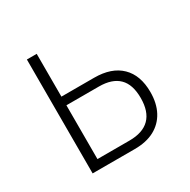

<svg xmlns="http://www.w3.org/2000/svg" viewBox="-118 -599 704 711"><g transform="rotate(-30 234.5 -243.5)"><path d="M83 0V-487H125V-304H265Q339 -304 379 -265Q419 -226 419 -154Q419 -106 400.5 -71.5Q382 -37 347.5 -18.5Q313 0 263 0ZM125 -37H262Q319 -37 348 -66Q377 -95 377 -153Q377 -211 348.5 -239Q320 -267 264 -267H125Z"/></g></svg>

Font: Nunito Sans 10pt Condensed ExtraLight
Style: Regular
Weight: 250
Width: 3
Designer: Vernon Adams
Foundry: Vernon Adams
Version: Version 3.101;gftools[0.9.27]